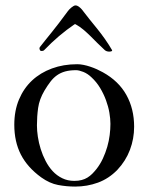

<svg xmlns="http://www.w3.org/2000/svg" viewBox="-20 -688 547 708"><path d="M32.7 -228Q32.7 -279.8 50 -321Q67.4 -362.3 98.1 -391.1Q128.9 -419.9 171.4 -435.5Q213.9 -451.2 264.6 -451.2Q275.9 -451.2 288.1 -448.7Q300.3 -446.3 312.7 -442.1Q325.2 -438 337.2 -432.6Q349.1 -427.2 359.4 -421.4Q417.5 -389.2 446 -337.9Q474.6 -286.6 474.6 -220.7Q474.6 -176.3 459.2 -135.5Q443.8 -94.7 412.6 -61.5Q381.3 -29.3 341.3 -14.6Q301.3 0 257.3 0Q225.1 0 194.1 -5.9Q163.1 -11.7 132.3 -33.7Q81.1 -70.8 56.9 -118.2Q32.7 -165.5 32.7 -228ZM116.2 -225.6Q116.2 -206.1 119.6 -183.6Q123 -161.1 130.1 -138.4Q137.2 -115.7 148.2 -94.5Q159.2 -73.2 174.3 -56.9Q189.5 -40.5 209.5 -30.8Q229.5 -21 253.9 -21Q269.5 -21 281.2 -24.2Q293 -27.3 302.5 -33.2Q312 -39.1 320.1 -47.1Q328.1 -55.2 335.9 -64.9Q349.6 -82.5 359.4 -103.5Q369.1 -124.5 375.5 -146.5Q381.8 -168.5 384.5 -190.2Q387.2 -211.9 387.2 -231.4Q387.2 -250 383.3 -272.7Q379.4 -295.4 370.8 -318.6Q362.3 -341.8 349.1 -363.8Q335.9 -385.7 317.4 -402.8Q303.2 -416.5 287.1 -422.9Q271 -429.2 260.7 -429.2Q237.8 -429.2 220.7 -424.6Q203.6 -419.9 190.4 -410.6Q177.2 -401.4 166.3 -387.2Q155.3 -373 144 -354Q125 -321.8 120.6 -290Q116.2 -258.3 116.2 -225.6ZM393.1 -503.4Q393.6 -502.9 393.6 -502Q393.6 -499.5 389.6 -498.5Q385.7 -497.6 383.8 -497.6Q372.6 -497.6 366.2 -503.4Q352.1 -516.1 339.1 -529.3Q326.2 -542.5 313.5 -554.9Q300.8 -567.4 287.6 -578.6Q274.4 -589.8 259.3 -598.1Q257.3 -599.1 256.8 -599.1Q256.3 -599.1 254.4 -598.1Q225.1 -578.1 197.5 -554.7Q169.9 -531.2 143.1 -503.4Q140.6 -501 138.2 -500.5Q135.7 -500 131.3 -500Q129.4 -500 127.4 -503.2Q125.5 -506.3 125.5 -509.8Q125.5 -511.7 126.5 -513.7Q136.7 -526.9 147 -539.6Q157.2 -552.2 169.4 -567.4Q181.6 -582.5 196.3 -601.6Q210.9 -620.6 229.5 -646Q231.4 -648.9 235.1 -652.8Q238.8 -656.7 242.7 -659.9Q246.6 -663.1 250.7 -665.5Q254.9 -668 257.8 -668Q264.6 -668 270.5 -663.6Q276.4 -659.2 281.7 -653.3Q295.9 -634.3 310.1 -616.9Q324.2 -599.6 338.4 -582Q352.5 -564.5 366.2 -545.2Q379.9 -525.9 393.1 -503.4Z"/></svg>

Font: IM FELL French Canon
Style: Regular
Weight: 400
Designer: Igino Marini
Foundry: Igino Marini,
Version: 3.00